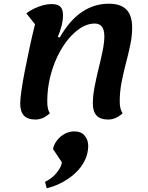

<svg xmlns="http://www.w3.org/2000/svg" viewBox="-20 -620 798 1036"><path d="M172 25Q129 25 109 3.5Q89 -18 89 -62Q89 -84 95.5 -130.5Q102 -177 114 -238Q126 -299 140 -364.5Q154 -430 169 -489L122 -548Q151 -570 188.5 -584Q226 -598 258 -598Q292 -598 306 -583.5Q320 -569 320 -537Q320 -511 312 -479.5Q304 -448 292 -422L302 -417Q355 -510 421.5 -555Q488 -600 567 -600Q631 -600 662 -568.5Q693 -537 693 -471Q693 -426 683 -378Q673 -330 659.5 -279Q646 -228 636 -176Q626 -124 626 -73Q626 -29 642 -9Q605 25 564 25Q521 25 501 3.5Q481 -18 481 -62Q481 -103 490.5 -152.5Q500 -202 512.5 -252Q525 -302 534 -346.5Q543 -391 543 -424Q543 -459 530 -476Q517 -493 491 -493Q453 -493 416.5 -470Q380 -447 347.5 -407.5Q315 -368 289.5 -314.5Q264 -261 249.5 -199.5Q235 -138 235 -73Q235 -29 249 -9Q212 25 172 25ZM232 396 223 361Q260 344 285.5 312.5Q311 281 314 256L266 184Q271 159 288 137Q305 115 329.5 102Q354 89 381 89Q418 89 437 112Q456 135 456 167Q456 206 439 242.5Q422 279 391.5 309Q361 339 320.5 361.5Q280 384 232 396Z"/></svg>

Font: Lemonada Medium
Style: Regular
Weight: 500
Designer: Mohamed Gaber (Arabic), Eduardo Tunni (Latin)
Foundry: Kief Type Foundry
Version: Version 4.004; ttfautohint (v1.8.2)